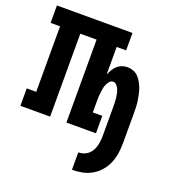

<svg xmlns="http://www.w3.org/2000/svg" viewBox="-134 -636 869 953"><g transform="rotate(20 300.0 -159.5)"><path d="M353 211V119Q367 119 380.5 114.5Q394 110 404.5 101Q415 92 422 80Q429 68 432.5 54.5Q436 41 437.5 27.5Q439 14 439 0V-154Q439 -165 438.5 -176.5Q438 -188 437 -199Q436 -210 433.5 -221Q431 -232 427 -242Q423 -252 415 -261Q407 -270 396 -270Q385 -270 377.5 -261Q370 -252 365.5 -242Q361 -232 359 -221Q357 -210 355.5 -199Q354 -188 353.5 -176.5Q353 -165 353 -154V-92H403V0H247V-438H161V0H4V-92H54V-438H4V-530H403V-438H353V-293Q359 -306 366.5 -319Q374 -332 385 -342Q396 -352 410 -357Q424 -362 439 -362Q455 -362 470.5 -356Q486 -350 497 -338Q508 -326 516 -311.5Q524 -297 529 -282Q534 -267 537.5 -251Q541 -235 543 -219Q545 -203 545.5 -186.5Q546 -170 546 -154V0Q546 27 542 54Q538 81 527.5 106Q517 131 499 152Q481 173 457.5 186.5Q434 200 407.5 205.5Q381 211 353 211Z"/></g></svg>

Font: Iosevka Slab Semibold Extended
Style: Regular
Weight: 600
Width: 7
Monospace: yes
Designer: Belleve Invis
Foundry: Belleve Invis
Version: Version 11.1.0; ttfautohint (v1.8.3)